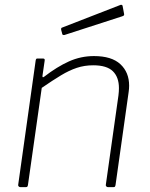

<svg xmlns="http://www.w3.org/2000/svg" viewBox="-20 -771 616 791"><path d="M64 0Q60 0 57 -3Q54 -6 55 -10L127 -522Q128 -527 129.5 -528.5Q131 -530 135 -530H156Q161 -530 163 -528Q165 -526 164 -521L155 -459Q154 -449 162 -455Q215 -496 264 -518Q313 -540 367 -540Q440 -540 476 -506.5Q512 -473 512 -418Q512 -412 511.5 -405.5Q511 -399 510 -392L456 -9Q455 -4 453.5 -2Q452 0 447 0H425Q421 0 418 -3Q415 -6 416 -10L468 -378Q469 -386 469.5 -393.5Q470 -401 470 -408Q470 -453 445 -477.5Q420 -502 364 -502Q328 -502 296.5 -491.5Q265 -481 231 -460.5Q197 -440 152 -409L95 -8Q94 -4 92.5 -2Q91 0 86 0H64ZM485 -747 491 -715Q492 -711 491 -708.5Q490 -706 484 -704L246 -627Q242 -626 239 -627.5Q236 -629 236 -633L232 -648Q231 -656 235 -657L477 -751Q479 -752 482 -750.5Q485 -749 485 -747Z"/></svg>

Font: Libre Franklin Thin Thin
Style: Italic
Weight: 250
Italic angle: -8°
Version: Version 3.000